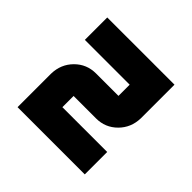

<svg xmlns="http://www.w3.org/2000/svg" viewBox="-146 -712 858 858"><g transform="rotate(45 283.0 -283.5)"><path d="M70.8 -566.9H495.6V-354.5Q494.1 -293.9 453.4 -253.2Q412.6 -212.4 354 -212.4H212.4V-141.6H495.6V0H70.8V-212.4Q72.3 -272.9 113 -313.7Q153.8 -354.5 212.4 -354.5H354V-425.3H70.8Z"/></g></svg>

Font: Blazma
Style: Regular
Weight: 400
Designer: GGBotNet
Version: 1.00